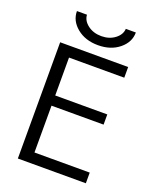

<svg xmlns="http://www.w3.org/2000/svg" viewBox="-168 -1035 923 1133"><g transform="rotate(20 293.5 -468.5)"><path d="M115 -937H178Q180 -900 215 -873.5Q250 -847 300 -847Q350 -847 385 -873.5Q420 -900 422 -937H485Q485 -876 432.5 -833Q380 -790 300 -790Q220 -790 167.5 -833Q115 -876 115 -937ZM165 -663V-425H492V-361H165V-67H512V0H85V-730H512V-663Z"/></g></svg>

Font: Mplus 1p
Style: Regular
Weight: 400
Version: Version 1.061